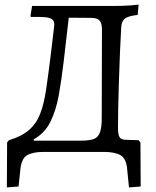

<svg xmlns="http://www.w3.org/2000/svg" viewBox="-20 -663 679 838"><path d="M61 151 10 155 11 -41 19 -51Q75 -68 107 -96Q139 -124 155.5 -167Q172 -210 181 -270.5Q190 -331 200 -411L216 -545Q219 -566 211 -575.5Q203 -585 180.5 -587.5Q158 -590 115 -589L113 -593L120 -637H470Q491 -637 512 -637.5Q533 -638 552 -639.5Q571 -641 585 -643L581 -598Q539 -593 525 -582Q511 -571 509 -544Q506 -492 503.5 -430.5Q501 -369 499 -307.5Q497 -246 496 -193.5Q495 -141 495 -106Q495 -76 501.5 -65Q508 -54 525 -53L585 -51L593 -41L594 151L543 155L535 75Q531 28 505.5 14Q480 0 433 0H171Q124 0 99 14Q74 28 69 75ZM129 -39 47 -49H332Q369 -49 388.5 -56Q408 -63 416 -84.5Q424 -106 424 -147L425 -534Q425 -562 414.5 -573.5Q404 -585 378 -585L247 -586L284 -619L258 -395Q249 -318 237 -250Q225 -182 200 -131.5Q175 -81 127 -55Z"/></svg>

Font: Alegreya
Style: Regular
Weight: 400
Designer: Juan Pablo del Peral
Foundry: Huerta Tipografica
Version: Version 2.009